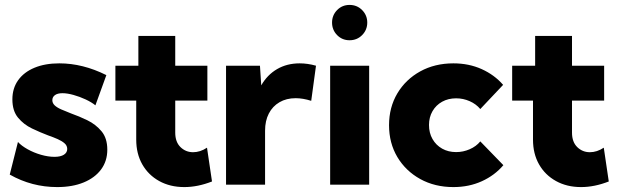

<svg xmlns="http://www.w3.org/2000/svg" viewBox="-20 -758 2537 788"><path d="M20 -41.5 53.7 -175.3Q67.9 -159.7 93.3 -145.5Q118.7 -131.3 148.2 -122.8Q177.7 -114.3 203.6 -114.3Q228.5 -114.3 242.2 -123Q255.9 -131.8 255.9 -146.5Q255.9 -160.2 245.1 -169.7Q234.4 -179.2 216.8 -187Q199.2 -194.8 176.8 -202.6Q145.5 -214.4 111.3 -230.7Q77.1 -247.1 54 -275.1Q30.8 -303.2 30.8 -350.1Q30.8 -395.5 54.4 -428.7Q78.1 -461.9 121.6 -480Q165 -498 223.6 -498Q319.8 -498 416.5 -449.7L371.6 -325.7Q356 -338.4 331.5 -349.9Q307.1 -361.3 281.5 -368.4Q255.9 -375.5 236.3 -375.5Q216.3 -375.5 205.6 -367.7Q194.8 -359.9 194.8 -346.7Q194.8 -335 204.1 -325.9Q213.4 -316.9 231 -309.1Q248.5 -301.3 271.5 -292.5Q304.7 -280.8 338.9 -264.2Q373 -247.6 396.7 -219.2Q420.4 -190.9 420.4 -143.6Q420.4 -97.2 395 -62.7Q369.6 -28.3 323.5 -9.3Q277.3 9.8 214.8 9.8Q110.4 9.8 20 -41.5Z M850.1 -13.2Q791.5 9.8 736.3 9.8Q678.2 9.8 633.5 -14.9Q588.9 -39.6 564 -83.3Q539.1 -127 539.1 -185.1V-345.2H453.6V-488.3H547.9V-610.4H699.2V-488.3H831.1V-345.2H699.2V-213.9Q699.2 -175.3 720.7 -154.3Q742.2 -133.3 772.5 -133.3Q801.8 -133.3 829.6 -151.9Z M1067.9 0H907.7V-488.3H1046.9L1052.2 -407.7Q1076.7 -450.7 1117.2 -474.4Q1157.7 -498 1210 -498Q1226.1 -498 1242.9 -495.6Q1259.8 -493.2 1276.9 -488.3L1257.3 -344.2Q1223.1 -355 1193.4 -355Q1155.3 -355 1127 -338.4Q1098.6 -321.8 1083.3 -292Q1067.9 -262.2 1067.9 -221.7Z M1414.6 -592.8Q1384.3 -592.8 1363.5 -614Q1342.8 -635.3 1342.8 -665.5Q1342.8 -695.3 1363.5 -716.6Q1384.3 -737.8 1414.6 -737.8Q1445.3 -737.8 1466.3 -716.6Q1487.3 -695.3 1487.3 -665.5Q1487.3 -635.3 1466.3 -614Q1445.3 -592.8 1414.6 -592.8ZM1495.1 0H1335V-488.3H1495.1Z M2045.9 -80.1Q2010.3 -38.1 1957.5 -14.2Q1904.8 9.8 1840.8 9.8Q1764.6 9.8 1704.8 -23.2Q1645 -56.2 1610.8 -113.5Q1576.7 -170.9 1576.7 -244.1Q1576.7 -317.4 1610.8 -374.8Q1645 -432.1 1704.8 -465.1Q1764.6 -498 1840.8 -498Q1904.3 -498 1956.8 -474.4Q2009.3 -450.7 2044.9 -409.7L1951.2 -310.5Q1934.1 -331.1 1907.5 -342.8Q1880.9 -354.5 1852.1 -354.5Q1819.8 -354.5 1794.7 -340.6Q1769.5 -326.7 1755.1 -301.8Q1740.7 -276.9 1740.7 -245.1Q1740.7 -212.4 1755.1 -187.3Q1769.5 -162.1 1794.7 -147.9Q1819.8 -133.8 1852.1 -133.8Q1880.9 -133.8 1907.7 -145.5Q1934.6 -157.2 1951.2 -177.7Z M2478.5 -13.2Q2419.9 9.8 2364.7 9.8Q2306.6 9.8 2262 -14.9Q2217.3 -39.6 2192.4 -83.3Q2167.5 -127 2167.5 -185.1V-345.2H2082V-488.3H2176.3V-610.4H2327.6V-488.3H2459.5V-345.2H2327.6V-213.9Q2327.6 -175.3 2349.1 -154.3Q2370.6 -133.3 2400.9 -133.3Q2430.2 -133.3 2458 -151.9Z"/></svg>

Font: Kumbh Sans ExtraBold
Style: Regular
Weight: 800
Version: Version 1.005